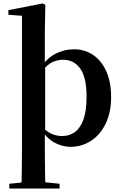

<svg xmlns="http://www.w3.org/2000/svg" viewBox="-20 -839 707 1118"><path d="M105 259Q106 217 106.5 174Q107 131 107.5 90Q108 49 108 14V-747L29 -753V-780L229 -819L244 -810L241 -651V-465L243 -455V-78L241 -65V14Q241 49 241.5 90Q242 131 242.5 174Q243 217 244 259ZM391 16Q343 16 297.5 -8.5Q252 -33 216 -90H209L226 -100Q254 -71 282 -59Q310 -47 343 -47Q384 -47 415.5 -69.5Q447 -92 465.5 -142Q484 -192 484 -276Q484 -389 447 -440Q410 -491 348 -491Q317 -491 287 -478Q257 -465 221 -421L206 -433H210Q248 -497 300.5 -524.5Q353 -552 411 -552Q473 -552 521.5 -519.5Q570 -487 598.5 -424.5Q627 -362 627 -274Q627 -185 595.5 -119.5Q564 -54 510 -19Q456 16 391 16ZM34 259V231L141 220H221L327 231V259Z"/></svg>

Font: Noto Serif SC ExtraLight
Style: Bold
Weight: 700
Version: Version 2.002-H1;hotconv 1.1.0;makeotfexe 2.6.0